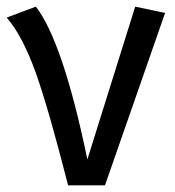

<svg xmlns="http://www.w3.org/2000/svg" viewBox="-25 -558 527 578"><path d="M-5 -505C27 -469 56 -413 83 -338C110 -262 142 -149 180 0H291L472 -519L382 -538L238 -78C189 -315 137 -468 83 -538Z"/></svg>

Font: Fira Sans
Style: Regular
Weight: 400
Designer: Carrois Corporate & Edenspiekermann AG
Foundry: Carrois Corporate GbR & Edenspiekermann AG
Version: Version 4.203